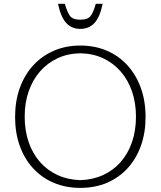

<svg xmlns="http://www.w3.org/2000/svg" viewBox="-20 -954 820 980"><path d="M390 5Q315.5 5 254.2 -21Q193 -47 148.8 -95.2Q104.5 -143.5 80.8 -209.8Q57 -276 57 -357Q57 -438 81 -504.8Q105 -571.5 149.2 -620Q193.5 -668.5 254.8 -695Q316 -721.5 390 -721.5Q464.5 -721.5 525.5 -695.2Q586.5 -669 630.8 -620.2Q675 -571.5 699 -504.8Q723 -438 723 -357Q723 -276 699.2 -209.8Q675.5 -143.5 631.2 -95.2Q587 -47 525.8 -21Q464.5 5 390 5ZM390 -34.5Q454 -36.5 506.2 -60.5Q558.5 -84.5 596 -127.2Q633.5 -170 653.8 -228.8Q674 -287.5 674 -358.5Q674 -429.5 653.5 -488.2Q633 -547 595.2 -590Q557.5 -633 505.5 -657Q453.5 -681 390 -682Q326.5 -681 274.5 -657Q222.5 -633 184.8 -590Q147 -547 126.5 -488.2Q106 -429.5 106 -358.5Q106 -287.5 126.2 -228.8Q146.5 -170 184 -127.2Q221.5 -84.5 273.8 -60.5Q326 -36.5 390 -34.5ZM390 -806.5Q346 -806.5 318.2 -836.5Q290.5 -866.5 276 -934.5H311Q323 -892 337.2 -872.8Q351.5 -853.5 390 -853.5Q428.5 -853.5 442.8 -872.8Q457 -892 469 -934.5H504Q490 -866.5 462 -836.5Q434 -806.5 390 -806.5Z"/></svg>

Font: Russolo 10pt ExtraLight
Style: Regular
Weight: 200
Designer: Micah Stupak-Hahn
Version: Version 1.000